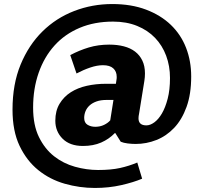

<svg xmlns="http://www.w3.org/2000/svg" viewBox="-20 -712 1006 951"><path d="M551 -53H549Q520 -23 481 -6Q442 11 391 11Q326 11 290 -25Q254 -61 254 -114Q254 -163 275 -198Q296 -233 330.5 -255Q365 -277 410 -287Q455 -297 504 -297H554L557 -317Q558 -321 558 -325Q558 -329 558 -332Q558 -358 541 -373.5Q524 -389 490 -389Q461 -389 427 -377.5Q393 -366 359 -348L328 -439Q373 -463 420 -477Q467 -491 521 -491Q561 -491 593.5 -482.5Q626 -474 649 -456.5Q672 -439 685 -412Q698 -385 698 -348Q698 -330 695 -311L669 -150Q666 -136 666 -126Q666 -91 705 -91Q724 -91 744.5 -106Q765 -121 782 -150Q799 -179 810.5 -223Q822 -267 822 -326Q822 -385 803 -436Q784 -487 748 -524.5Q712 -562 659.5 -583.5Q607 -605 540 -605Q448 -605 374.5 -574Q301 -543 250 -486.5Q199 -430 171.5 -351.5Q144 -273 144 -179Q144 -92 173 -33Q202 26 248 62Q294 98 351.5 114Q409 130 466 130Q530 130 575 120Q620 110 660 93L684 173Q642 191 580.5 205Q519 219 450 219Q374 219 300.5 198Q227 177 169.5 130.5Q112 84 77 10.5Q42 -63 42 -169Q42 -295 82 -392Q122 -489 190 -556Q258 -623 347.5 -657.5Q437 -692 536 -692Q630 -692 703 -664.5Q776 -637 826 -589Q876 -541 901.5 -475.5Q927 -410 927 -333Q927 -246 904 -182.5Q881 -119 842.5 -78.5Q804 -38 754.5 -18.5Q705 1 652 1Q633 1 612.5 -1.5Q592 -4 578 -10ZM542 -217H508Q479 -217 458 -209.5Q437 -202 423.5 -189.5Q410 -177 403.5 -161Q397 -145 397 -128Q397 -104 413.5 -94Q430 -84 452 -84Q476 -84 495.5 -93.5Q515 -103 526 -116Z"/></svg>

Font: Mukta Mahee ExtraBold
Style: Regular
Weight: 800
Designer: Shuchita Grover, Noopur Datye, Girish Dalvi, Yashodeep Gholap
Foundry: Ek Type
Version: Version 2.538;PS 1.000;hotconv 16.6.51;makeotf.lib2.5.65220;